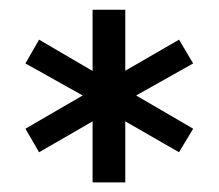

<svg xmlns="http://www.w3.org/2000/svg" viewBox="-20 -694 453 398"><path d="M171.9 -315.9V-442.4L61 -378.4L32.7 -427.2L151.4 -496.1L32.7 -562.5L61 -611.8L171.9 -546.9V-673.8H239.7V-547.4L351.1 -611.8L380.4 -562.5L262.2 -496.1L380.4 -427.2L351.1 -378.4L239.7 -442.4V-315.9Z"/></svg>

Font: Elstob 6pt
Style: Bold
Weight: 700
Designer: Peter S. Baker
Version: Version 1.015